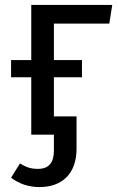

<svg xmlns="http://www.w3.org/2000/svg" viewBox="-20 -547 481 780"><path d="M424 -451 436 -527H107V-303H25V-233H107V0H199V65C199 114 178 139 135 139C104 139 88 133 61 117L25 175C58 200 97 213 140 213C233 213 291 158 291 57V-74H199V-233H313V-303H199V-451Z"/></svg>

Font: Fira Sans
Style: Regular
Weight: 400
Designer: Carrois Corporate & Edenspiekermann AG
Foundry: Carrois Corporate GbR & Edenspiekermann AG
Version: Version 4.203